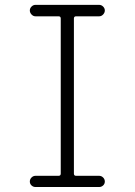

<svg xmlns="http://www.w3.org/2000/svg" viewBox="-20 -750 540 770"><path d="M214.8 -44.9Q223.6 -44.9 223.6 -53.7V-675.8Q223.6 -684.6 214.8 -684.6H122.1Q113.3 -684.6 106.4 -691.9Q99.6 -699.2 99.6 -708Q99.6 -716.8 106.4 -723.6Q113.3 -730.5 122.1 -730.5H377.9Q386.7 -730.5 393.6 -723.6Q400.4 -716.8 400.4 -708Q400.4 -699.2 393.6 -691.9Q386.7 -684.6 377.9 -684.6H285.2Q276.4 -684.6 276.4 -675.8V-53.7Q276.4 -44.9 285.2 -44.9H377.9Q386.7 -44.9 393.6 -38.1Q400.4 -31.2 400.4 -22Q400.4 -12.7 393.6 -6.3Q386.7 0 377.9 0H122.1Q113.3 0 106.4 -6.3Q99.6 -12.7 99.6 -22Q99.6 -31.2 106.4 -38.1Q113.3 -44.9 122.1 -44.9Z"/></svg>

Font: Rounded Mgen+ 2m light
Style: Regular
Weight: 200
Designer: [Source Han Sans]
Ryoko NISHIZUKA  (kana & ideographs); Paul D. Hunt (Latin, Greek & Cyrillic); Wenlong ZHANG  (bopomofo
Version: Version 1.059.20150602